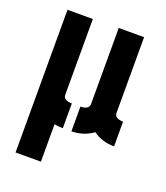

<svg xmlns="http://www.w3.org/2000/svg" viewBox="-128 -773 747 862"><g transform="rotate(20 245.5 -342.0)"><path d="M46.9 0H168V-178.7Q186.5 -174.8 209 -174.8V-293Q168.9 -293.9 168 -318.4V-681.6H46.9ZM250 -174.8Q308.6 -175.8 352.5 -208Q395.5 -176.8 453.1 -176.8V-294.9Q413.1 -295.9 412.1 -320.3V-683.6H291V-318.4Q289.1 -293.9 250 -293Z"/></g></svg>

Font: Post No Bills Colombo ExtraBold
Style: Regular
Weight: 800
Designer: Kosala Senevirathne, Siva Puranthara, Lasantha Premarathna, Tharique Azeez
Foundry: Mooniak
Version: Version 1.220 ; ttfautohint (v1.6)